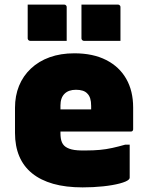

<svg xmlns="http://www.w3.org/2000/svg" viewBox="-20 -795 640 832"><path d="M302 -564Q383 -564 440 -535Q497 -506 527 -453.5Q557 -401 557 -329V-235Q557 -232 555.5 -229.5Q554 -227 552 -226Q550 -225 546 -225H315Q300 -225 285.5 -225Q271 -225 257 -225H198V-321H375Q375 -325 375 -327.5Q375 -330 375 -336Q375 -355 371 -368Q367 -381 359 -389Q351 -398 338.5 -402Q326 -406 309 -406Q277 -406 259.5 -388.5Q242 -371 242 -338V-217Q242 -206 243.5 -196Q245 -186 248.5 -178Q252 -170 258 -164Q269 -153 290.5 -147.5Q312 -142 353 -143Q385 -143 412.5 -145.5Q440 -148 467 -154Q494 -160 522 -168H542Q542 -132 542 -96.5Q542 -61 542 -25Q542 -23 541 -21Q540 -19 538 -17Q529 -8 499 0Q469 8 426.5 12.5Q384 17 338 17Q265 17 210.5 1.5Q156 -14 119 -44Q82 -74 63.5 -118Q45 -162 45 -219V-328Q45 -380 62.5 -423Q80 -466 114 -498Q148 -530 195.5 -547Q243 -564 302 -564ZM100 -775Q136 -775 179 -775Q222 -775 258 -775Q262 -775 264 -773.5Q266 -772 267.5 -770Q269 -768 269 -764V-618Q233 -618 190 -618Q147 -618 111 -618Q108 -618 105.5 -619.5Q103 -621 101.5 -623.5Q100 -626 100 -629ZM333 -775Q369 -775 412 -775Q455 -775 491 -775Q495 -775 497 -773.5Q499 -772 500.5 -770Q502 -768 502 -764V-618Q466 -618 423 -618Q380 -618 344 -618Q341 -618 338.5 -619.5Q336 -621 334.5 -623.5Q333 -626 333 -629Z"/></svg>

Font: Recursive Black
Style: Regular
Weight: 900
Version: Version 1.085